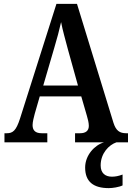

<svg xmlns="http://www.w3.org/2000/svg" viewBox="-20 -734 680 990"><path d="M3 0H224V-47H195C161 -47 148 -63 148 -89C148 -106 155 -131 159 -147L185 -237H399L428 -137C433 -121 438 -100 438 -85C438 -59 421 -47 393 -47H367V0H516C468 14 419 66 419 130C419 204 463 236 541 236C560 236 594 231 612 222V166C591 174 574 177 557 177C523 177 499 159 499 119C499 56 542 13 580 0H640V-47H631C597 -47 578 -60 565 -101L377 -714H271L83 -122C63 -60 46 -47 15 -47H3ZM203 -293 260 -488C274 -535 286 -579 295 -620C303 -578 316 -533 330 -480L382 -293Z"/></svg>

Font: Noto Serif Devanagari Condensed SemiBold
Style: Regular
Weight: 600
Width: 3
Designer: Universal Thirst, Indian Type Foundry and the Monotype Design Team
Foundry: Monotype Imaging Inc.
Version: Version 2.004